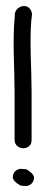

<svg xmlns="http://www.w3.org/2000/svg" viewBox="-20 -657 156 632"><path d="M48 -46 62 -45C78 -43 92 -56 92 -72C92 -87 66 -100 66 -100L52 -101C36 -103 22 -90 22 -74C22 -59 48 -46 48 -46ZM84 -356C84 -429 77 -520 83 -589L85 -605C86 -613 84 -620 80 -626C70 -641 52 -639 41 -631C35 -627 31 -621 29 -613V-612L28 -595C21 -522 28 -430 28 -356V-196C28 -178 44 -169 57 -169C69 -169 84 -177 84 -195Z"/></svg>

Font: Stray Cat
Style: Bd
Weight: 700
Version: Version 1.0